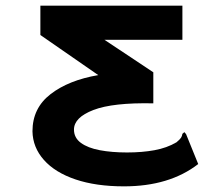

<svg xmlns="http://www.w3.org/2000/svg" viewBox="-20 -482 790 680"><path d="M419 178Q320 178 247.5 153.5Q175 129 135.5 84.5Q96 40 95 -17Q95 -99 159 -148.5Q223 -198 328 -216L123 -358V-462H626V-341H350L523 -226V-116Q380 -119 311 -92.5Q242 -66 242 -23Q242 6 266.5 24Q291 42 333.5 50Q376 58 430 58Q483 58 527 50Q571 42 605 22Q617 12 621 6Q625 0 626 -8L633 -14L639 -7L682 99Q580 178 419 178Z"/></svg>

Font: Inconsolata ExtraExpanded Black
Style: Regular
Weight: 900
Width: 8
Monospace: yes
Designer: Raph Levien, Cyreal, Brenton Simpson
Foundry: Raph Levien, Cyreal, Google
Version: Version 3.001; ttfautohint (v1.8.2.53-6de2)